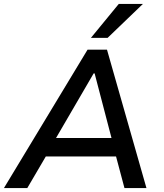

<svg xmlns="http://www.w3.org/2000/svg" viewBox="-32 -958 833 978"><path d="M-12 0 414 -705H513L714 0H602L549 -199L593 -161H168L223 -198L107 0ZM445 -584 240 -232 219 -255H572L542 -232L450 -584ZM431 -765 573 -938H696L516 -765Z"/></svg>

Font: Nunito Sans 7pt SemiBold
Style: Italic
Weight: 600
Italic angle: -9°
Designer: Vernon Adams
Foundry: Vernon Adams
Version: Version 3.101;gftools[0.9.27]